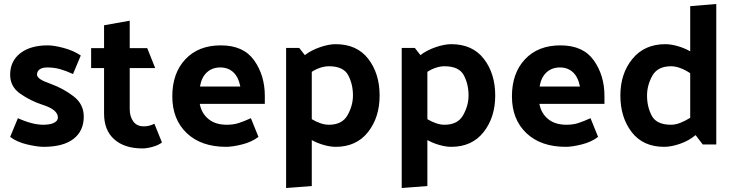

<svg xmlns="http://www.w3.org/2000/svg" viewBox="-20 -726 3688 965"><path d="M347 -354Q312 -370 282 -378.5Q252 -387 218 -387Q193 -387 179.5 -377.5Q166 -368 166 -351Q166 -339 182.5 -328Q199 -317 236 -304Q297 -282 349 -242.5Q401 -203 401 -140Q401 -68 349.5 -28Q298 12 199 12Q168 12 116.5 0Q65 -12 31 -38L70 -132Q105 -116 137.5 -107.5Q170 -99 197 -99Q233 -99 252 -109Q271 -119 271 -135Q271 -155 252 -171Q233 -187 192 -200Q134 -219 82.5 -254.5Q31 -290 31 -350Q31 -419 82 -458.5Q133 -498 220 -498Q251 -498 300 -485Q349 -472 386 -447Z M794 -10Q778 3 748.5 11.5Q719 20 696 20Q606 20 554.5 -25.5Q503 -71 503 -155V-384H438V-484H503V-599L632 -622V-484H720L760 -384H632V-178Q632 -140 650 -115.5Q668 -91 703 -91Q716 -91 729 -94Q742 -97 756 -104Z M1117 12Q991 12 918.5 -57Q846 -126 846 -242Q846 -358 911.5 -428Q977 -498 1090 -498Q1204 -498 1257.5 -422.5Q1311 -347 1311 -244V-204H984Q993 -156 1028 -127.5Q1063 -99 1120 -99Q1153 -99 1179.5 -107.5Q1206 -116 1241 -132L1279 -38Q1245 -12 1196.5 0Q1148 12 1117 12ZM1188 -291Q1178 -340 1152 -363.5Q1126 -387 1087 -387Q1047 -387 1020 -362.5Q993 -338 985 -291Z M1633 -99Q1700 -99 1727 -147.5Q1754 -196 1754 -246Q1754 -303 1730 -348Q1706 -393 1633 -393Q1612 -393 1589.5 -385.5Q1567 -378 1547 -365V-127Q1567 -115 1589.5 -107Q1612 -99 1633 -99ZM1418 -485H1484L1512 -449Q1545 -474 1589 -489Q1633 -504 1667 -504Q1774 -504 1831 -430Q1888 -356 1888 -246Q1888 -136 1829.5 -62Q1771 12 1667 12Q1641 12 1608.5 3Q1576 -6 1547 -22V209L1418 219Z M2214 -99Q2281 -99 2308 -147.5Q2335 -196 2335 -246Q2335 -303 2311 -348Q2287 -393 2214 -393Q2193 -393 2170.5 -385.5Q2148 -378 2128 -365V-127Q2148 -115 2170.5 -107Q2193 -99 2214 -99ZM1999 -485H2065L2093 -449Q2126 -474 2170 -489Q2214 -504 2248 -504Q2355 -504 2412 -430Q2469 -356 2469 -246Q2469 -136 2410.5 -62Q2352 12 2248 12Q2222 12 2189.5 3Q2157 -6 2128 -22V209L1999 219Z M2824 12Q2698 12 2625.5 -57Q2553 -126 2553 -242Q2553 -358 2618.5 -428Q2684 -498 2797 -498Q2911 -498 2964.5 -422.5Q3018 -347 3018 -244V-204H2691Q2700 -156 2735 -127.5Q2770 -99 2827 -99Q2860 -99 2886.5 -107.5Q2913 -116 2948 -132L2986 -38Q2952 -12 2903.5 0Q2855 12 2824 12ZM2895 -291Q2885 -340 2859 -363.5Q2833 -387 2794 -387Q2754 -387 2727 -362.5Q2700 -338 2692 -291Z M3353 -393Q3285 -393 3258.5 -345Q3232 -297 3232 -246Q3232 -189 3256 -144Q3280 -99 3353 -99Q3376 -99 3401.5 -109.5Q3427 -120 3449 -134V-358Q3427 -373 3401.5 -383Q3376 -393 3353 -393ZM3580 -706V0H3512L3476 -47Q3443 -19 3398.5 -3.5Q3354 12 3318 12Q3212 12 3155 -62Q3098 -136 3098 -246Q3098 -356 3158.5 -430Q3219 -504 3324 -504Q3351 -504 3385 -494.5Q3419 -485 3449 -468V-695Z"/></svg>

Font: Palanquin Dark
Style: Regular
Weight: 400
Designer: Pria Ravichandran
Version: Version 1.000